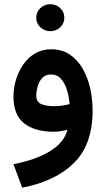

<svg xmlns="http://www.w3.org/2000/svg" viewBox="-20 -620 499 905"><path d="M150.9 -536.6Q150.9 -563.5 170.2 -581.8Q189.5 -600.1 217.3 -600.1Q244.6 -600.1 263.9 -581.8Q283.2 -563.5 283.2 -536.6Q283.2 -509.8 263.9 -491.5Q244.6 -473.1 217.3 -473.1Q189.5 -473.1 170.2 -491.5Q150.9 -509.8 150.9 -536.6ZM416.5 -99.1Q416.5 61 329.1 147.7Q241.7 234.4 84.5 264.6L43.5 153.8Q147.9 133.8 215.1 93Q282.2 52.2 297.9 -8.3Q282.7 -4.4 265.6 -1.7Q248.5 1 234.4 1Q143.6 1 93.5 -38.8Q43.5 -78.6 43.5 -165.5Q43.5 -203.6 54.9 -242.7Q66.4 -281.7 88.9 -314.7Q111.3 -347.7 144.5 -367.7Q177.7 -387.7 221.2 -387.7Q271.5 -387.7 308.3 -363.3Q345.2 -338.9 369.1 -297.4Q393.1 -255.9 404.8 -204.6Q416.5 -153.3 416.5 -99.1ZM233.9 -119.6Q254.9 -119.6 273.9 -122.3Q293 -125 308.1 -129.4Q305.2 -165.5 295.2 -197.3Q285.2 -229 267.1 -249Q249 -269 220.2 -269Q193.4 -269 178.2 -251.7Q163.1 -234.4 157 -211.2Q150.9 -188 150.9 -169.9Q150.9 -140.1 173.3 -129.9Q195.8 -119.6 233.9 -119.6Z"/></svg>

Font: Vazirmatn RD UI SemiBold
Style: Regular
Weight: 600
Designer: Saber Rastikerdar
Foundry: Saber Rastikerdar
Version: Version 33.003